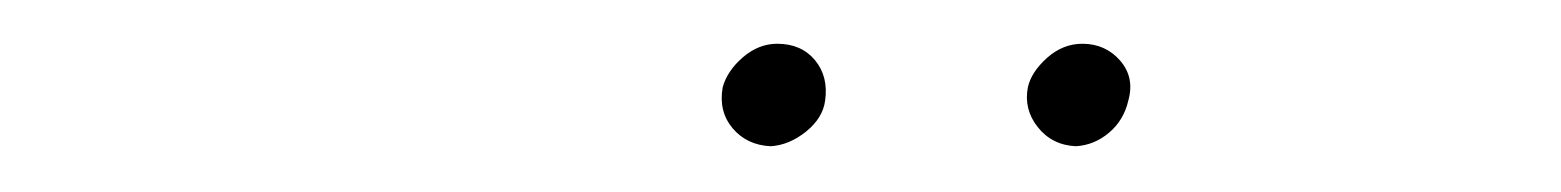

<svg xmlns="http://www.w3.org/2000/svg" viewBox="-20 -710 699 86"><path d="M325.2 -644.5Q314.5 -645 308.1 -652.6Q301.8 -660.2 303.7 -670.9Q305.7 -678.2 312.7 -684.3Q319.8 -690.4 328.1 -690.4Q338.9 -690.4 345 -683.1Q351.1 -675.8 349.6 -665Q348.6 -657.2 341.1 -651.1Q333.5 -645 325.2 -644.5ZM461.9 -644.5Q451.2 -645 444.8 -653.1Q438.5 -661.1 440.4 -670.9Q441.9 -677.7 449 -684.1Q456.1 -690.4 464.8 -690.4Q475.1 -690.4 481.7 -682.9Q488.3 -675.3 485.4 -665Q483.4 -656.2 476.8 -650.6Q470.2 -645 461.9 -644.5Z"/></svg>

Font: Inter Tight Thin
Style: Italic
Weight: 250
Italic angle: -9.39999°
Designer: Rasmus Andersson
Foundry: rsms
Version: Version 3.004